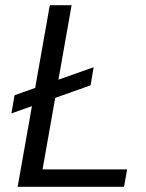

<svg xmlns="http://www.w3.org/2000/svg" viewBox="-20 -720 564 740"><path d="M24 -283 36 -353 341 -461 329 -391ZM48 0 172 -700H256L144 -67H470L458 0Z"/></svg>

Font: DM Sans 36pt
Style: Italic
Weight: 400
Italic angle: -10°
Designer: Colophon Foundry, Jonny Pinhorn
Foundry: Colophon Foundry
Version: Version 4.004;gftools[0.9.30]